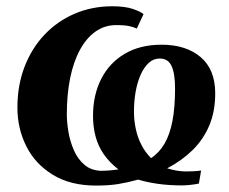

<svg xmlns="http://www.w3.org/2000/svg" viewBox="-20 -581 731 612"><path d="M286 10.5Q204.5 10.5 148.2 -24Q92 -58.5 63.8 -115Q35.5 -171.5 35.5 -238Q35.5 -308.5 58 -367.5Q80.5 -426.5 121.5 -470Q162.5 -513.5 217.8 -537.2Q273 -561 338 -561Q378.5 -561 403.5 -552.5Q428.5 -544 437.5 -536L416 -490Q408 -493.5 399.2 -496Q390.5 -498.5 379 -499.8Q367.5 -501 350.5 -501Q313.5 -501 284.2 -480.2Q255 -459.5 234.5 -421.5Q214 -383.5 203.5 -331.5Q193 -279.5 193 -216.5Q193 -191 198.2 -160.2Q203.5 -129.5 215.8 -101.5Q228 -73.5 249.8 -55.2Q271.5 -37 304 -36.5Q312.5 -36.5 326 -37.5Q339.5 -38.5 357.5 -41Q329 -63 311 -89Q293 -115 284.8 -145.5Q276.5 -176 276.5 -211.5Q276.5 -278 302.5 -329.2Q328.5 -380.5 377.5 -409.5Q426.5 -438.5 495 -438.5Q573 -438.5 619.5 -399Q666 -359.5 666 -283.5Q666 -225.5 647 -180.8Q628 -136 593.8 -102.5Q559.5 -69 513 -44.5Q525.5 -40.5 541 -37.5Q556.5 -34.5 573.5 -34.5Q584 -34.5 598 -35.2Q612 -36 621 -37.5L614 4Q606.5 6 589.5 8Q572.5 10 560.5 10Q518.5 10 483.5 5Q448.5 0 420.5 -8.5Q386 1 356 5.8Q326 10.5 286 10.5ZM489 -394.5Q469 -394.5 453.8 -380.2Q438.5 -366 428 -342Q417.5 -318 412.2 -287.8Q407 -257.5 407 -224.5Q407 -197.5 412.8 -170.2Q418.5 -143 430.8 -119.2Q443 -95.5 461.5 -77Q487.5 -94 504.5 -123.2Q521.5 -152.5 529.8 -196Q538 -239.5 538 -299Q538 -346 527 -370.2Q516 -394.5 489 -394.5Z"/></svg>

Font: Merriweather 36pt ExtraBold
Style: Italic
Weight: 800
Italic angle: -7.8°
Version: Version 2.101